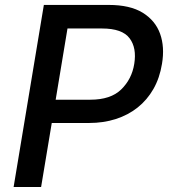

<svg xmlns="http://www.w3.org/2000/svg" viewBox="-20 -747 678 767"><path d="M34.4 0 155.2 -727.3H414.4Q499.3 -727.3 549.7 -696.4Q600.5 -665.1 619.5 -612.2Q638.5 -559.3 627.1 -491.8Q617.9 -435.4 592.9 -391.5Q567.8 -347.7 529.8 -317.5Q491.8 -287.3 442.6 -271.5Q393.5 -255.7 335.9 -255.7H186.8L144.2 0ZM202.4 -348.7H340.9Q422.2 -348.7 464.1 -389.6Q506.7 -431.1 516.3 -491.8Q526.6 -555.4 497.9 -593.8Q468.8 -633.2 387.4 -633.2H249.6Z"/></svg>

Font: Inter P Medium
Style: Italic
Weight: 500
Italic angle: 9.39999°
Designer: Rasmus Andersson
Foundry: rsms
Version: Version 3.018;git-588b23468